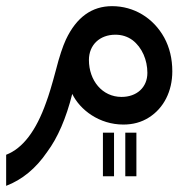

<svg xmlns="http://www.w3.org/2000/svg" viewBox="-20 -397 631 624"><path d="M540 -165C540 -206.1 531.2 -242.7 513.7 -274.9C478 -339.4 414.6 -377 344.2 -377C278.3 -377 228.5 -340.8 194.3 -268.6C184.1 -246.6 172.9 -213.4 161.6 -168.9C148.9 -121.1 138.2 -85.9 129.9 -64C97.2 28.3 54.2 85 0 106V207C52.2 187 96.7 150.4 133.3 96.7C167.5 50.8 194.8 -12.2 214.8 -91.8C240.2 -39.6 302.7 7.8 380.9 7.8C411.6 7.8 439.5 0.5 463.9 -15.1C512.2 -45.4 540 -100.6 540 -165ZM459 -160.2C459 -112.8 424.3 -82 375 -82C312 -82 269 -135.7 269 -202.1C269 -251 304.2 -284.2 355 -284.2C376 -284.2 394.5 -278.3 410.6 -266.6C441.9 -242.7 459 -201.7 459 -160.2ZM350.6 34.2H314.5V175.8H350.6ZM423.3 34.2H387.2V175.8H423.3Z"/></svg>

Font: SG Kara Light
Style: Regular
Weight: 400
Designer: Damoon Khanjanzadeh
Version: Version 1.000